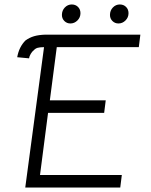

<svg xmlns="http://www.w3.org/2000/svg" viewBox="-20 -839 674 859"><path d="M131 -614Q124 -609 117.5 -598Q111 -587 110 -578L57 -583Q65 -629 94 -658Q112 -671 132.5 -677Q153 -683 183 -684H608L601 -628H234L203 -390H453L446 -334H195L159 -56H525L518 0H93L177 -628Q158 -628 148 -625Q138 -622 131 -614ZM257 -772Q257 -792 270 -805.5Q283 -819 301 -819Q318 -819 329 -808Q340 -797 340 -780Q340 -761 326.5 -747.5Q313 -734 295 -734Q279 -734 268 -745Q257 -756 257 -772ZM472 -772Q472 -792 485 -805.5Q498 -819 516 -819Q533 -819 544 -808Q555 -797 555 -780Q555 -761 541.5 -747.5Q528 -734 510 -734Q494 -734 483 -745Q472 -756 472 -772Z"/></svg>

Font: Bellota
Style: Italic
Weight: 400
Italic angle: -7.5°
Designer: Kemie Guaida
Foundry: Kemie Guaida
Version: Version 4.001